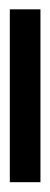

<svg xmlns="http://www.w3.org/2000/svg" viewBox="126 -78 104 401"><g transform="rotate(90 178.5 122.0)"><path d="M-2 154V90H359V154Z"/></g></svg>

Font: Noto Sans Kannada ExtraCondensed
Style: Regular
Weight: 400
Width: 2
Designer: Jelle Bosma - Monotype Design Team
Foundry: Monotype Imaging Inc.
Version: Version 2.005; ttfautohint (v1.8.4.7-5d5b)